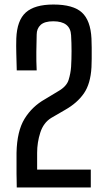

<svg xmlns="http://www.w3.org/2000/svg" viewBox="-20 -828 478 848"><path d="M54 0Q54 -23 53.5 -35.5Q53 -48 53 -59.5Q53 -71 53 -92Q53 -113 53 -153Q55 -249 88.5 -303.5Q122 -358 179 -390L237 -425Q274 -446 283 -475Q292 -504 294 -533Q296 -566 296 -602.5Q296 -639 294 -672Q291 -734 215 -734Q177 -734 159.5 -718Q142 -702 142 -675Q141 -639 140.5 -598.5Q140 -558 142 -517H54Q53 -561 52 -592.5Q51 -624 52 -658Q55 -738 94 -773Q133 -808 216 -808Q303 -808 341.5 -773Q380 -738 384 -658Q385 -642 385 -617.5Q385 -593 385 -568.5Q385 -544 384 -531Q380 -458 350.5 -415.5Q321 -373 268 -343L206 -307Q172 -286 158 -242.5Q144 -199 144 -153V-79H381V0Z"/></svg>

Font: Big Shoulders Text Medium
Style: Regular
Weight: 500
Designer: Patric King
Foundry: XO Type Co
Version: Version 1.000; ttfautohint (v1.8.2)